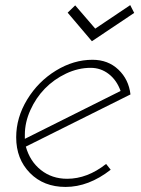

<svg xmlns="http://www.w3.org/2000/svg" viewBox="-20 -738 557 758"><path d="M494.1 -717.8 356 -625 276.9 -716.8 247.1 -688 342.8 -575.2 509.8 -687ZM238.8 0Q330.1 0 417 -67.9L398.9 -90.8Q324.7 -32.2 245.1 -32.2Q185.1 -32.2 141.6 -66.7Q98.1 -101.1 82 -159.2L495.1 -365.2Q488.3 -424.3 447.5 -463.1Q406.7 -502 345.2 -502Q270.5 -502 200.7 -459.2Q130.9 -416.5 87.4 -345.2Q43.9 -273.9 43.9 -195.8Q43.9 -110.4 98.1 -55.2Q152.3 0 238.8 0ZM337.9 -470.2Q377.9 -470.2 409.4 -445.8Q440.9 -421.4 456.1 -378.9L78.1 -189.9V-206.1Q78.1 -254.9 99.9 -303.2Q121.6 -351.6 157.2 -388.2Q192.9 -424.8 240.7 -447.5Q288.6 -470.2 337.9 -470.2Z"/></svg>

Font: Comic Neue Angular Light Italic
Style: Regular
Weight: 300
Italic angle: -12°
Designer: Craig Rozynski
Foundry: Craig Rozynski
Version: Version 2.003